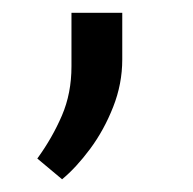

<svg xmlns="http://www.w3.org/2000/svg" viewBox="-20 -119 300 299"><path d="M91.3 -15.6Q91.3 26.4 76.4 61Q61.5 95.7 38.1 127.9L76.7 160.2Q98.6 142.1 120.4 112.8Q142.1 83.5 156.2 47.6Q170.4 11.7 170.4 -26.4V-99.1H91.3Z"/></svg>

Font: Vazirmatn RD NL
Style: Regular
Weight: 400
Designer: Saber Rastikerdar
Foundry: Saber Rastikerdar
Version: Version 32.101